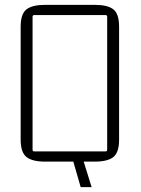

<svg xmlns="http://www.w3.org/2000/svg" viewBox="-20 -660 580 790"><path d="M414 -598H121Q114 -598 114 -591V-44Q114 -37 121 -37H414Q421 -37 421 -44V-591Q421 -598 414 -598ZM65 -85V-550Q65 -603 89 -621.5Q113 -640 165 -640H370Q423 -640 446.5 -621.5Q470 -603 470 -550V-85Q470 -33 446.5 -14Q423 5 370 5H165Q113 5 89 -14Q65 -33 65 -85ZM312 110 273 -25H315L357 110Z"/></svg>

Font: Gemunu Libre ExtraLight ExtraLight
Style: Regular
Weight: 250
Version: Version 1.100